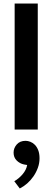

<svg xmlns="http://www.w3.org/2000/svg" viewBox="-20 -734 297 1088"><path d="M63 0V-714H194V0ZM116 198Q92 193 74.5 175.5Q57 158 57 131Q57 105 75 84.5Q93 64 125 64Q138 64 152 69.5Q166 75 177.5 86.5Q189 98 196.5 117Q204 136 204 163Q204 191 194.5 217Q185 243 169.5 265.5Q154 288 134 305.5Q114 323 92 334L61 293Q87 278 108 253.5Q129 229 134 201Z"/></svg>

Font: Mukta Malar
Style: Bold
Weight: 700
Designer: Aadarsh Rajan, Girish Dalvi, Yashodeep Gholap
Foundry: Ek Type
Version: Version 2.538;PS 1.000;hotconv 16.6.51;makeotf.lib2.5.65220;